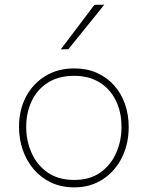

<svg xmlns="http://www.w3.org/2000/svg" viewBox="-20 -799 637 828"><path d="M300 9Q244 9 200 -12Q156 -33 125.2 -69.2Q94.5 -105.5 78.2 -152.5Q62 -199.5 62 -251Q62 -325 92.2 -382Q122.5 -439 176.2 -471.5Q230 -504 300 -504Q354 -504 397.2 -485Q440.5 -466 471.5 -431.5Q502.5 -397 518.8 -351Q535 -305 535 -251Q535 -178.5 505.8 -119.5Q476.5 -60.5 423.5 -25.8Q370.5 9 300 9ZM300 -23Q368.5 -23 413.8 -55.8Q459 -88.5 481.5 -140.5Q504 -192.5 504 -251Q504 -316.5 479.2 -366.2Q454.5 -416 408.8 -444Q363 -472 300 -472Q232.5 -472 186.2 -442.5Q140 -413 116.5 -362.8Q93 -312.5 93 -251Q93 -192.5 115.8 -140.5Q138.5 -88.5 184.5 -55.8Q230.5 -23 300 -23ZM242 -586Q278.5 -634 315 -682.5Q351.5 -731 387 -778L430 -779Q404 -746.5 378 -714.5Q352 -682.5 326.5 -650.8Q301 -619 275 -587Z"/></svg>

Font: Commissioner Thin
Style: Regular
Weight: 100
Designer: Kostas Bartsokas
Foundry: Kostas Bartsokas
Version: Version 1.001;gftools[0.9.23]